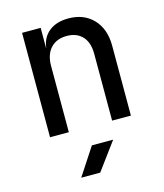

<svg xmlns="http://www.w3.org/2000/svg" viewBox="-118 -649 836 977"><g transform="rotate(-15 300.0 -160.0)"><path d="M88 0V-550H186V-445H187Q194 -499 232.5 -529.5Q271 -560 334 -560Q416 -560 465 -508Q514 -456 514 -368V0H415V-352Q415 -412 385 -444Q355 -476 303 -476Q249 -476 218 -442.5Q187 -409 187 -349V0ZM188 240 283 95H395L288 240Z"/></g></svg>

Font: JetBrains Mono NL Medium
Style: Regular
Weight: 500
Monospace: yes
Designer: Philipp Nurullin, Konstantin Bulenkov
Foundry: JetBrains
Version: Version 2.305; ttfautohint (v1.8.4.7-5d5b)